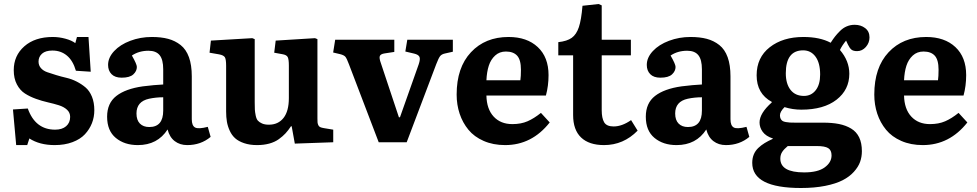

<svg xmlns="http://www.w3.org/2000/svg" viewBox="-20 -712 4890 961"><path d="M61 14.2 44.9 -164.1 119.1 -168.9Q156.7 -63 255.9 -63Q291 -63 311 -80.3Q331.1 -97.7 331.1 -127Q331.1 -148.4 315.4 -162.8Q299.8 -177.2 274.9 -185.1Q250 -192.9 220 -199.7Q189.9 -206.5 159.9 -217.3Q129.9 -228 105 -243.9Q80.1 -259.8 64.5 -289.6Q48.8 -319.3 48.8 -360.8Q48.8 -433.6 101.8 -480.2Q154.8 -526.9 244.1 -526.9Q275.9 -526.9 307.4 -518.3Q338.9 -509.8 356.9 -496.1L365.2 -526.9H422.9L434.1 -353L359.9 -357.9Q345.2 -408.7 314.9 -433.8Q284.7 -459 242.2 -459Q208 -459 190.4 -443.4Q172.9 -427.7 172.9 -403.8Q172.9 -384.8 184.8 -371.1Q196.8 -357.4 216.6 -350.6Q236.3 -343.8 261.2 -336.2Q286.1 -328.6 312.5 -322.5Q338.9 -316.4 363.8 -303.7Q388.7 -291 408.4 -274.2Q428.2 -257.3 440.2 -228Q452.1 -198.7 452.1 -160.2Q452.1 -126 440.2 -95.5Q428.2 -64.9 405 -40Q381.8 -15.1 342.8 -0.5Q303.7 14.2 253.9 14.2Q178.2 14.2 127 -19L116.2 14.2Z M669.9 14.2Q603 14.2 559.6 -21.7Q516.1 -57.6 516.1 -127.9Q516.1 -195.8 562.3 -231.7Q608.4 -267.6 694.8 -279.8Q753.4 -287.1 796.9 -289.1V-365.2Q796.9 -413.6 779.1 -435.8Q761.2 -458 723.1 -458Q675.8 -458 640.1 -434.1Q665 -390.6 665 -377Q665 -356 647.2 -339.6Q629.4 -323.2 588.9 -323.2Q555.7 -323.2 538.3 -340.8Q521 -358.4 521 -387.2Q521 -423.8 551.3 -456.3Q581.5 -488.8 632.1 -507.8Q682.6 -526.9 739.7 -526.9Q786.6 -526.9 821.5 -517.6Q856.4 -508.3 884 -486.6Q911.6 -464.8 925.8 -425.5Q939.9 -386.2 939.9 -330.1V-115.2Q939.9 -83 956.3 -74Q972.7 -64.9 1020 -77.1L1034.2 -26.9Q985.4 14.2 917 14.2Q880.4 14.2 854.5 -5.6Q828.6 -25.4 818.8 -64Q768.6 14.2 669.9 14.2ZM727.1 -76.2Q796.9 -76.2 796.9 -158.2V-225.1Q760.3 -225.1 726.1 -217.8Q663.1 -204.1 663.1 -144Q663.1 -110.8 680.2 -93.5Q697.3 -76.2 727.1 -76.2Z M1266.6 14.2Q1230 14.2 1201.9 4.6Q1173.8 -4.9 1157 -20Q1140.1 -35.2 1129.9 -57.6Q1119.6 -80.1 1115.7 -103Q1111.8 -126 1111.8 -153.8V-382.8Q1111.8 -413.6 1106 -424.6Q1100.1 -435.5 1076.7 -439.9L1028.8 -448.2L1035.6 -508.8L1242.7 -521L1254.9 -516.1V-200.2Q1254.9 -175.8 1255.6 -163.3Q1256.3 -150.9 1259.8 -133.8Q1263.2 -116.7 1270.5 -108.4Q1277.8 -100.1 1291.5 -94Q1305.2 -87.9 1325.7 -87.9Q1372.6 -87.9 1399.2 -121.8Q1425.8 -155.8 1425.8 -221.2V-383.8Q1425.8 -414.6 1420.2 -426Q1414.6 -437.5 1392.6 -440.9L1352.5 -448.2L1359.9 -508.8L1556.6 -521L1568.8 -516.1V-124Q1568.8 -122.6 1568.8 -120.1Q1568.8 -106 1569.3 -99.9Q1569.8 -93.8 1572.8 -86.4Q1575.7 -79.1 1582.3 -75.9Q1588.9 -72.8 1600.6 -70.8L1647.9 -63V0L1455.6 6.8L1439.9 -80.1H1436.5Q1422.9 -59.6 1409.2 -44.7Q1395.5 -29.8 1375.5 -15.4Q1355.5 -1 1327.9 6.6Q1300.3 14.2 1266.6 14.2Z M1875.5 0 1726.6 -390.1Q1715.8 -418.9 1709 -427.5Q1702.1 -436 1682.6 -440.9L1647.5 -449.2L1657.7 -513.2H1953.6V-452.1L1905.8 -444.8Q1885.3 -441.9 1881.1 -431.6Q1877 -421.4 1886.7 -395L1976.6 -125H1981.9L2075.7 -390.1Q2084.5 -416 2079.6 -427.2Q2074.7 -438.5 2052.7 -443.8L2008.8 -454.1L2018.6 -513.2H2246.6V-453.1L2209.5 -444.8Q2191.4 -441.4 2183.3 -431.6Q2175.3 -421.9 2163.6 -391.1L2015.6 0Z M2508.3 14.2Q2448.2 14.2 2400.9 -6.6Q2353.5 -27.3 2324.5 -62.7Q2295.4 -98.1 2280.5 -143.1Q2265.6 -188 2265.6 -238.8Q2265.6 -374 2337.2 -450.4Q2408.7 -526.9 2525.4 -526.9Q2617.7 -526.9 2671.6 -476.3Q2725.6 -425.8 2725.6 -335.9Q2725.6 -282.2 2712.4 -233.9H2414.6Q2416 -166 2450.9 -128.4Q2485.8 -90.8 2544.4 -90.8Q2587.9 -90.8 2620.4 -105Q2652.8 -119.1 2687.5 -147L2731.4 -99.1Q2642.1 14.2 2508.3 14.2ZM2414.6 -310.1H2584.5Q2587.4 -329.6 2587.4 -362.8Q2587.4 -412.6 2568.4 -433.3Q2549.3 -454.1 2512.2 -454.1Q2480 -454.1 2458.3 -434.1Q2436.5 -414.1 2426.5 -383.1Q2416.5 -352.1 2414.6 -310.1Z M3003.4 14.2Q2928.2 14.2 2888.4 -23.9Q2848.6 -62 2848.6 -136.2V-435.1H2774.4V-501Q2818.4 -505.9 2841.8 -522.7Q2865.2 -539.6 2877.4 -576.2Q2889.6 -612.8 2895.5 -683.1L2976.6 -691.9L2991.7 -685.1V-513.2H3137.7V-435.1H2991.7V-160.2Q2991.7 -120.6 3003.9 -99.9Q3016.1 -79.1 3051.3 -79.1Q3093.3 -79.1 3138.7 -110.8L3171.4 -58.1Q3100.6 14.2 3003.4 14.2Z M3366.2 14.2Q3299.3 14.2 3255.9 -21.7Q3212.4 -57.6 3212.4 -127.9Q3212.4 -195.8 3258.5 -231.7Q3304.7 -267.6 3391.1 -279.8Q3449.7 -287.1 3493.2 -289.1V-365.2Q3493.2 -413.6 3475.3 -435.8Q3457.5 -458 3419.4 -458Q3372.1 -458 3336.4 -434.1Q3361.3 -390.6 3361.3 -377Q3361.3 -356 3343.5 -339.6Q3325.7 -323.2 3285.2 -323.2Q3252 -323.2 3234.6 -340.8Q3217.3 -358.4 3217.3 -387.2Q3217.3 -423.8 3247.6 -456.3Q3277.8 -488.8 3328.4 -507.8Q3378.9 -526.9 3436 -526.9Q3482.9 -526.9 3517.8 -517.6Q3552.7 -508.3 3580.3 -486.6Q3607.9 -464.8 3622.1 -425.5Q3636.2 -386.2 3636.2 -330.1V-115.2Q3636.2 -83 3652.6 -74Q3668.9 -64.9 3716.3 -77.1L3730.5 -26.9Q3681.6 14.2 3613.3 14.2Q3576.7 14.2 3550.8 -5.6Q3524.9 -25.4 3515.1 -64Q3464.8 14.2 3366.2 14.2ZM3423.3 -76.2Q3493.2 -76.2 3493.2 -158.2V-225.1Q3456.5 -225.1 3422.4 -217.8Q3359.4 -204.1 3359.4 -144Q3359.4 -110.8 3376.5 -93.5Q3393.6 -76.2 3423.3 -76.2Z M3988.8 229Q3745.1 229 3745.1 103Q3745.1 80.1 3752.7 61.5Q3760.3 43 3775.1 28.8Q3790 14.6 3807.1 4.2Q3824.2 -6.3 3848.1 -17.1V-19Q3813.5 -30.3 3797.6 -52Q3781.7 -73.7 3781.7 -99.1Q3781.7 -145 3842.8 -199.2V-202.1Q3767.1 -243.2 3767.1 -335Q3767.1 -424.3 3832.8 -475.6Q3898.4 -526.9 4001 -526.9Q4084 -526.9 4137.7 -498Q4149.9 -517.1 4159.7 -529.5Q4169.4 -542 4184.6 -557.1Q4199.7 -572.3 4218.3 -580.1Q4236.8 -587.9 4257.8 -587.9Q4288.6 -587.9 4310.3 -571.3Q4332 -554.7 4332 -524.9Q4332 -497.6 4313.7 -476.8Q4295.4 -456.1 4270 -456.1Q4251 -456.1 4241.7 -463.6Q4232.4 -471.2 4224.1 -488.8L4214.8 -508.8Q4194.8 -484.4 4184.1 -461.9Q4231 -407.2 4231 -342.8Q4231 -262.7 4167 -212.9Q4103 -163.1 3990.7 -163.1Q3947.8 -163.1 3906.7 -175.8Q3883.8 -152.8 3883.8 -134.8Q3883.8 -124.5 3887.5 -117.4Q3891.1 -110.4 3896.7 -106.7Q3902.3 -103 3913.3 -101.1Q3924.3 -99.1 3933.8 -98.6Q3943.4 -98.1 3960 -98.1H4100.1Q4145.5 -98.1 4179.4 -91.3Q4213.4 -84.5 4240 -68.6Q4266.6 -52.7 4280.3 -24.4Q4293.9 3.9 4293.9 44.9Q4293.9 73.2 4284.9 98.4Q4275.9 123.5 4253.9 147.9Q4231.9 172.4 4198 189.9Q4164.1 207.5 4110.4 218.3Q4056.6 229 3988.8 229ZM4003.9 -231.9Q4040.5 -231.9 4062.7 -260.3Q4085 -288.6 4085 -338.9Q4085 -397 4061.8 -428.5Q4038.6 -460 4000 -460Q3913.1 -460 3913.1 -345.2Q3913.1 -292.5 3936.8 -262.2Q3960.4 -231.9 4003.9 -231.9ZM4004.9 150.9Q4073.7 150.9 4107.9 125.7Q4142.1 100.6 4142.1 65.9Q4142.1 39.6 4125.2 29.3Q4108.4 19 4067.9 19H3922.9Q3903.8 34.7 3894.8 48.8Q3885.7 63 3885.7 82Q3885.7 150.9 4004.9 150.9Z M4598.6 14.2Q4538.6 14.2 4491.2 -6.6Q4443.8 -27.3 4414.8 -62.7Q4385.7 -98.1 4370.8 -143.1Q4356 -188 4356 -238.8Q4356 -374 4427.5 -450.4Q4499 -526.9 4615.7 -526.9Q4708 -526.9 4762 -476.3Q4815.9 -425.8 4815.9 -335.9Q4815.9 -282.2 4802.7 -233.9H4504.9Q4506.3 -166 4541.3 -128.4Q4576.2 -90.8 4634.8 -90.8Q4678.2 -90.8 4710.7 -105Q4743.2 -119.1 4777.8 -147L4821.8 -99.1Q4732.4 14.2 4598.6 14.2ZM4504.9 -310.1H4674.8Q4677.7 -329.6 4677.7 -362.8Q4677.7 -412.6 4658.7 -433.3Q4639.6 -454.1 4602.5 -454.1Q4570.3 -454.1 4548.6 -434.1Q4526.9 -414.1 4516.8 -383.1Q4506.8 -352.1 4504.9 -310.1Z"/></svg>

Font: Literata Book
Style: Bold
Weight: 700
Designer: Latin by Veronika Burian and Jose Scaglione. Greek by Irene Vlachou. Cyrillic by Vera Evstafieva
Foundry: TypeTogether
Version: Version 2.003;PS 002.003;hotconv 1.0.88;makeotf.lib2.5.64775